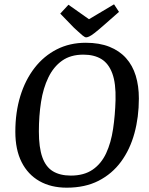

<svg xmlns="http://www.w3.org/2000/svg" viewBox="-20 -858 692 889"><path d="M289 11Q216 11 162.5 -19.5Q109 -50 80 -107.5Q51 -165 51 -248Q51 -338 74 -413Q97 -488 140 -543.5Q183 -599 243 -629.5Q303 -660 377 -660Q440 -660 486.5 -641.5Q533 -623 563.5 -589Q594 -555 608.5 -507.5Q623 -460 623 -402Q623 -316 602.5 -241Q582 -166 540.5 -109.5Q499 -53 436.5 -21Q374 11 289 11ZM308 -45Q369 -45 409 -72.5Q449 -100 471.5 -148.5Q494 -197 503.5 -260.5Q513 -324 515 -395Q517 -472 500 -518Q483 -564 449.5 -584.5Q416 -605 366 -605Q307 -605 267.5 -577Q228 -549 204 -499.5Q180 -450 170 -386Q160 -322 160 -249Q160 -175 176 -130Q192 -85 225 -65Q258 -45 308 -45ZM379 -685Q373 -685 362 -694Q351 -703 340 -713.5Q329 -724 322 -730L259 -795L297 -836L392 -769L508 -838L531 -803L457 -738Q433 -717 417.5 -705Q402 -693 393 -689Q384 -685 379 -685Z"/></svg>

Font: Faustina Light Medium
Style: Italic
Weight: 500
Italic angle: -8°
Version: Version 1.200